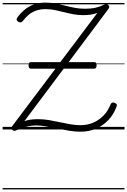

<svg xmlns="http://www.w3.org/2000/svg" viewBox="-20 -992 974 1471"><path d="M597 17Q554 17 509 9.5Q464 2 419 -7.5Q374 -17 332 -24Q290 -31 254 -31Q225 -30 201 -25.5Q177 -21 154.5 -13.5Q132 -6 109 5Q96 11 88 10Q80 9 74 3Q68 -5 68 -12.5Q68 -20 76 -29L405 -466H215Q199 -466 199 -492Q199 -504 203 -510Q207 -516 215 -516H442L726 -893Q704 -885 678 -880.5Q652 -876 618 -876Q577 -876 540.5 -883Q504 -890 469.5 -899Q435 -908 400.5 -915Q366 -922 328 -922Q288 -922 256 -910.5Q224 -899 199.5 -878.5Q175 -858 155 -831Q149 -822 139.5 -820.5Q130 -819 119 -826Q108 -834 107.5 -842Q107 -850 115 -861Q139 -893 169 -918Q199 -943 238 -957.5Q277 -972 328 -972Q369 -972 406 -965Q443 -958 479.5 -948.5Q516 -939 553.5 -932Q591 -925 631 -925Q679 -925 713 -933Q747 -941 775 -955Q785 -959 792 -961Q799 -963 808 -955Q819 -946 817 -938Q815 -930 808 -920L506 -516H704Q720 -516 720 -492Q720 -481 716 -473.5Q712 -466 704 -466H468L167 -64Q190 -72 216 -75.5Q242 -79 272 -79Q313 -79 354.5 -72Q396 -65 437.5 -56Q479 -47 518.5 -40Q558 -33 596 -33Q648 -33 692.5 -51.5Q737 -70 772 -105.5Q807 -141 827 -192Q832 -203 839.5 -205.5Q847 -208 859 -204Q871 -199 874 -192.5Q877 -186 873 -175Q851 -115 810 -72Q769 -29 715 -6Q661 17 597 17ZM0 449H934V459H0ZM0 -20H934V0H0ZM0 -505H934V-500H0ZM0 -969H934V-959H0Z"/></svg>

Font: Playwrite IT Trad Guides
Style: Regular
Weight: 400
Designer: Veronika Burian, José Scaglione
Foundry: TypeTogether
Version: Version 1.003